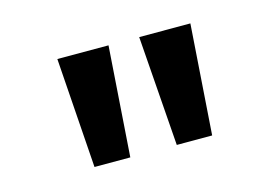

<svg xmlns="http://www.w3.org/2000/svg" viewBox="-49 -803 628 435"><g transform="rotate(-15 265.0 -585.0)"><path d="M320 -456 301 -714H421L403 -456ZM127 -456 109 -714H229L211 -456Z"/></g></svg>

Font: Noto Sans Mono Condensed SemiBold
Style: Regular
Weight: 600
Width: 3
Designer: Monotype Design Team
Foundry: Monotype Imaging Inc.
Version: Version 2.014